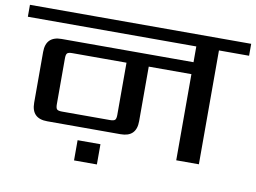

<svg xmlns="http://www.w3.org/2000/svg" viewBox="-96 -735 1247 935"><g transform="rotate(10 527.0 -267.5)"><path d="M323 87V-13H436V87ZM492 -168V-426H224Q205 -426 199 -420Q193 -414 193 -395V-168Q193 -149 199 -143Q205 -137 224 -137H461Q480 -137 486 -143Q492 -149 492 -168ZM1074 -622V-563H925V0H813V-426H602V-156Q602 -78 524 -78H161Q83 -78 83 -156V-407Q83 -485 161 -485H813V-563H-20V-622Z"/></g></svg>

Font: Sarpanch Medium
Style: Regular
Weight: 500
Designer: Manushi Parikh (Devanagari and Latin), Jyotish Sonowal (Devanagari)
Foundry: Indian Type Foundry
Version: Version 2.004;PS 1.0;hotconv 1.0.78;makeotf.lib2.5.61930; tt